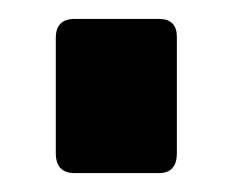

<svg xmlns="http://www.w3.org/2000/svg" viewBox="-20 -419 247 203"><path d="M167 -380V-257Q167 -236 148 -236H59Q39 -236 39 -257V-379Q39 -399 59 -399H148Q167 -399 167 -380Z"/></svg>

Font: Rajdhani
Style: Bold
Weight: 700
Designer: Satya Rajpurohit, Jyotish Sonowal
Foundry: Indian Type Foundry
Version: Version 1.201 February 1, 2022